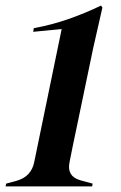

<svg xmlns="http://www.w3.org/2000/svg" viewBox="-29 -668 433 688"><path d="M-9 0 -7 -10 30 -20Q84 -35 94 -89L192 -564L90 -554L92 -567Q157 -579 217 -600Q277 -621 333 -648L338 -641L305 -496L245 -208Q239 -180 232.5 -148.5Q226 -117 220 -86Q210 -36 259 -22L303 -10L301 0Z"/></svg>

Font: DM Serif Display
Style: Italic
Weight: 400
Italic angle: -12°
Designer: Colophon Foundry, Frank Grießhammer
Foundry: Colophon Foundry
Version: Version 5.100; ttfautohint (v1.8.2)